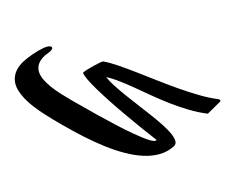

<svg xmlns="http://www.w3.org/2000/svg" viewBox="-122 -945 1368 1165"><g transform="rotate(30 562.0 -363.0)"><path d="M1115.7 -558.1Q1061.5 -535.2 1002 -520.8Q942.4 -506.3 882.3 -497.3Q822.3 -488.3 763.2 -482.9Q704.1 -477.5 650.4 -472.4Q596.7 -467.3 550.8 -460.4Q504.9 -453.6 470.7 -441.9Q497.6 -430.7 537.6 -422.1Q577.6 -413.6 624.3 -406.2Q670.9 -398.9 721.2 -392.1Q771.5 -385.3 819.1 -378.2Q866.7 -371.1 908.9 -362.5Q951.2 -354 981.4 -342.8Q1011.7 -331.5 1026.9 -317.1Q1042 -302.7 1036.1 -283.7Q1020.5 -236.3 986.6 -201.2Q952.6 -166 904.5 -141.1Q856.4 -116.2 796.9 -99.9Q737.3 -83.5 670.2 -74.2Q603 -64.9 530.5 -61.3Q458 -57.6 384.3 -57.6Q352.1 -57.6 315.9 -58.1Q279.8 -58.6 242.9 -60.8Q206.1 -63 170.4 -68.1Q134.8 -73.2 103.3 -82.8Q71.8 -92.3 46.1 -106.7Q20.5 -121.1 4.2 -142.3Q-12.2 -163.6 -18.1 -192.4Q-23.9 -221.2 -15.6 -258.8Q-14.6 -262.7 -12.9 -268.1Q-11.2 -273.4 -10.3 -277.3Q-6.3 -289.6 0.2 -305.7Q6.8 -321.8 15.1 -339.4Q23.4 -356.9 33.2 -374Q43 -391.1 52.7 -404.8Q62.5 -418.5 72 -426.8Q81.5 -435.1 89.8 -435.1Q106.4 -435.1 98.1 -406.7Q95.7 -398.4 91.1 -388.9Q86.4 -379.4 83.5 -371.1Q72.3 -335.9 77.1 -310.5Q82 -285.2 99.1 -267.8Q116.2 -250.5 143.8 -240.2Q171.4 -230 205.8 -224.4Q240.2 -218.8 279.5 -217Q318.8 -215.3 359.4 -215.3Q462.9 -215.3 542.2 -216.8Q621.6 -218.3 680.7 -220.9Q739.7 -223.6 780.8 -227.3Q821.8 -231 848.9 -234.9Q876 -238.8 891.1 -242.9Q906.2 -247.1 914.1 -251Q921.9 -254.9 923.8 -258.5Q925.8 -262.2 926.8 -264.6Q866.7 -272.9 803 -283Q739.3 -293 677.5 -304Q615.7 -314.9 559.3 -326.7Q502.9 -338.4 457.3 -349.9Q411.6 -361.3 379.9 -372.6Q348.1 -383.8 336.4 -394Q335.9 -397 336.2 -397.9Q336.4 -398.9 337.4 -399.9Q339.8 -408.2 348.4 -424.3Q356.9 -440.4 370.1 -462.4Q384.3 -486.3 394.3 -500.5Q404.3 -514.6 409.7 -516.1Q446.3 -529.3 499.8 -539.6Q553.2 -549.8 616.5 -559.6Q679.7 -569.3 748.8 -579.3Q817.9 -589.4 885.5 -601.8Q953.1 -614.3 1015.4 -629.9Q1077.6 -645.5 1127 -666.5Q1129.4 -666.5 1131.6 -667.2Q1133.8 -668 1136.2 -668Q1140.1 -668 1142.3 -665Q1144.5 -662.1 1142.6 -655.3Z"/></g></svg>

Font: XB Zar
Style: Bold Italic
Weight: 700
Italic angle: -12°
Designer: Behnam
Foundry: Irmug
Version: Version 8.005 2009